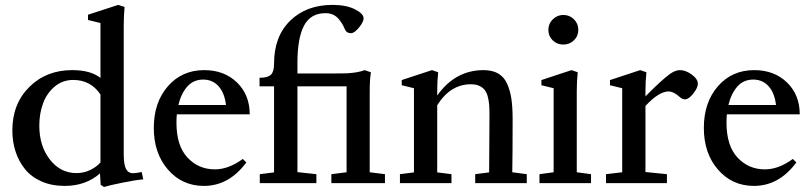

<svg xmlns="http://www.w3.org/2000/svg" viewBox="-20 -746 3290 782"><path d="M403.8 15.6 390.1 6.8 387.2 -39.6Q329.1 11.2 243.7 11.2Q190.4 11.2 148.9 -7.1Q107.4 -25.4 82 -56.9Q56.6 -88.4 43.5 -128.4Q30.3 -168.5 30.3 -214.8Q30.3 -323.2 99.4 -391.8Q168.5 -460.4 273.9 -460.4Q349.1 -460.4 389.2 -428.7V-652.3L338.4 -664.6V-686L461.4 -726.1L487.3 -717.8Q483.9 -678.7 483.9 -640.6V-118.7Q483.9 -75.7 493.2 -58.1Q502.4 -40.5 522 -40.5Q533.7 -40.5 557.1 -45.4L563.5 -15.6Q531.7 -12.7 477.3 -1.7Q422.9 9.3 403.8 15.6ZM291.5 -41Q320.8 -41 346.7 -53.2Q372.6 -65.4 389.2 -84.5V-361.3Q349.1 -420.4 278.3 -420.4Q234.9 -420.4 202.6 -393.3Q170.4 -366.2 155.3 -324.7Q140.1 -283.2 140.1 -234.4Q140.1 -151.4 183.1 -96.2Q226.1 -41 291.5 -41Z M810.5 11.2Q721.7 11.2 664.1 -55.2Q606.4 -121.6 606.4 -225.1Q606.4 -328.6 663.6 -394.5Q720.7 -460.4 812 -460.4Q893.1 -460.4 945.1 -410.2Q997.1 -359.9 997.1 -280.3H700.2Q698.7 -263.7 698.7 -246.1Q698.7 -152.3 743.7 -104.2Q788.6 -56.2 855 -56.2Q911.1 -56.2 968.8 -98.6L983.4 -84.5Q912.6 11.2 810.5 11.2ZM807.6 -421.9Q768.1 -421.9 742.9 -393.6Q717.8 -365.2 706.5 -318.4H900.4Q894.5 -367.7 870.1 -394.8Q845.7 -421.9 807.6 -421.9Z M1038.1 0V-36.6L1096.2 -43.9V-394.5H1037.1V-429.2Q1070.8 -429.2 1083.5 -441.7Q1096.2 -454.1 1096.2 -487.3Q1096.2 -597.7 1162.1 -661.9Q1228 -726.1 1334.5 -726.1Q1389.6 -726.1 1425.3 -708.3Q1460.9 -690.4 1460.9 -671.4Q1460.9 -656.7 1442.1 -633.8Q1423.3 -610.8 1409.7 -610.8Q1391.1 -610.8 1384.3 -627.4Q1378.9 -640.1 1374.3 -647.9Q1369.6 -655.8 1360.1 -667.7Q1350.6 -679.7 1336.9 -686Q1323.2 -692.4 1305.7 -692.4Q1245.1 -692.4 1218.3 -641.6Q1191.4 -590.8 1191.4 -489.3V-446.8H1342.8Q1374 -446.8 1389.9 -447.3Q1405.8 -447.8 1427.7 -450.9Q1449.7 -454.1 1464.8 -460.4L1490.7 -451.7Q1485.8 -422.9 1485.8 -371.6V-44.4L1547.9 -36.6V0H1329.6V-36.6L1391.6 -44.4V-394.5H1191.4V-44.9L1268.6 -36.6V0Z M1608.9 0V-36.6L1666 -43.9V-386.7L1616.2 -398.9V-419.9L1739.3 -460.4L1764.6 -451.7Q1760.7 -415 1760.7 -374V-356.9Q1834 -460.4 1949.7 -460.4Q1985.4 -460.4 2009.3 -446.5Q2033.2 -432.6 2045.7 -404.5Q2058.1 -376.5 2063 -342.5Q2067.9 -308.6 2067.9 -259.8Q2067.9 -114.7 2066.4 -44.4L2125.5 -36.6V0H1915.5V-36.6L1972.2 -43.9Q1973.6 -273.9 1973.6 -278.8Q1973.6 -303.2 1972.2 -320.6Q1970.7 -337.9 1966.1 -354.5Q1961.4 -371.1 1953.1 -380.9Q1944.8 -390.6 1931.2 -396.7Q1917.5 -402.8 1897.9 -402.8Q1814.5 -402.8 1760.7 -317.4V-43.9L1818.8 -36.6V0Z M2274.4 -564.5Q2248.5 -564.5 2231 -581.8Q2213.4 -599.1 2213.4 -624.5Q2213.4 -649.4 2231.4 -667.2Q2249.5 -685.1 2274.4 -685.1Q2299.8 -685.1 2317.6 -667.5Q2335.4 -649.9 2335.4 -624.5Q2335.4 -599.1 2317.6 -581.8Q2299.8 -564.5 2274.4 -564.5ZM2177.2 0V-36.6L2234.9 -44.4V-386.7L2185.1 -398.9V-419.9L2307.6 -460.4L2333 -451.7Q2329.1 -415 2329.1 -374V-44.4L2387.2 -36.6V0Z M2448.2 0V-36.6L2514.2 -44.4V-386.7L2464.4 -398.9V-419.9L2587.4 -460.4L2612.8 -451.7Q2608.9 -415 2608.9 -374V-353.5Q2673.3 -418.9 2708.5 -444.8Q2731 -460.4 2749.5 -460.4Q2772.5 -460.4 2797.4 -442.4Q2822.3 -424.3 2822.3 -404.8Q2822.3 -388.7 2803.7 -365Q2785.2 -341.3 2770 -341.3Q2758.8 -341.3 2747.1 -352.1Q2723.1 -373.5 2703.1 -373.5Q2663.6 -373.5 2608.9 -314.5V-45.4L2696.3 -36.6V0Z M3050.8 11.2Q2961.9 11.2 2904.3 -55.2Q2846.7 -121.6 2846.7 -225.1Q2846.7 -328.6 2903.8 -394.5Q2960.9 -460.4 3052.2 -460.4Q3133.3 -460.4 3185.3 -410.2Q3237.3 -359.9 3237.3 -280.3H2940.4Q2939 -263.7 2939 -246.1Q2939 -152.3 2983.9 -104.2Q3028.8 -56.2 3095.2 -56.2Q3151.4 -56.2 3209 -98.6L3223.6 -84.5Q3152.8 11.2 3050.8 11.2ZM3047.9 -421.9Q3008.3 -421.9 2983.2 -393.6Q2958 -365.2 2946.8 -318.4H3140.6Q3134.8 -367.7 3110.4 -394.8Q3085.9 -421.9 3047.9 -421.9Z"/></svg>

Font: Elstob 8pt Medium
Style: Regular
Weight: 500
Designer: Peter S. Baker
Version: Version 1.015